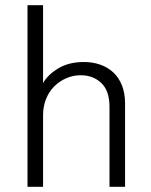

<svg xmlns="http://www.w3.org/2000/svg" viewBox="-20 -720 583 740"><path d="M86 -700H146V-400Q165 -433 205.5 -457Q246 -481 303 -481Q337 -481 366 -471Q395 -461 416.5 -441Q438 -421 450 -391Q462 -361 462 -321V0H402V-309Q402 -370 370.5 -400Q339 -430 291 -430Q262 -430 235.5 -418.5Q209 -407 189 -387Q169 -367 157.5 -338.5Q146 -310 146 -276V0H86Z"/></svg>

Font: Post Grotesk Light
Style: Light
Weight: 300
Version: Version 1.0